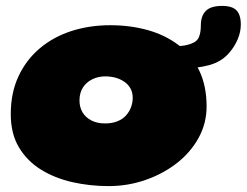

<svg xmlns="http://www.w3.org/2000/svg" viewBox="-20 -601 836 651"><path d="M348 30Q284.5 30 225 16.5Q165.5 3 118.5 -26.2Q71.5 -55.5 44 -101.8Q16.5 -148 16.5 -214Q16.5 -286.5 42.8 -342.5Q69 -398.5 115 -437.2Q161 -476 222.2 -495.8Q283.5 -515.5 353.5 -515.5Q422 -515.5 481.5 -498.8Q541 -482 585.8 -447.8Q630.5 -413.5 655.5 -361.8Q680.5 -310 680.5 -240Q680.5 -183 653.5 -133.8Q626.5 -84.5 579.8 -48Q533 -11.5 473.2 9.2Q413.5 30 348 30ZM336 -182.5Q360.5 -182.5 378.2 -189.8Q396 -197 407.2 -209.5Q418.5 -222 424.2 -237.5Q430 -253 430 -269Q430 -288 422 -301.8Q414 -315.5 400.5 -324.5Q387 -333.5 370.8 -337.8Q354.5 -342 337 -342Q313.5 -342 293.5 -332.5Q273.5 -323 261.5 -304.8Q249.5 -286.5 249.5 -260.5Q249.5 -237 260.2 -219.5Q271 -202 290.5 -192.2Q310 -182.5 336 -182.5ZM588 -368.5Q574.5 -368.5 561.8 -377.5Q549 -386.5 549 -407.5Q549 -420.5 556.8 -432.8Q564.5 -445 586 -445Q605.5 -445 627.2 -452.5Q649 -460 655 -476.5Q658 -484.5 659.5 -494Q661 -503.5 661 -515Q661 -547 677.8 -564Q694.5 -581 733.5 -581Q754 -581 768 -575.2Q782 -569.5 789.2 -555.5Q796.5 -541.5 796.5 -517.5Q796.5 -493 786 -468Q775.5 -443 758 -423Q733 -392.5 690.5 -380.5Q648 -368.5 588 -368.5Z"/></svg>

Font: Gluten ExtraBold
Style: Regular
Weight: 800
Designer: Tyler Finck
Foundry: Etcetera Type Company
Version: Version 1.300